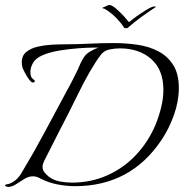

<svg xmlns="http://www.w3.org/2000/svg" viewBox="-22 -719 726 758"><path d="M10 19Q8 19 3 17.5Q-2 16 -2 13Q-2 12 -1 11Q0 10 0 10Q7 8 6.5 8Q6 8 6 8.5Q6 9 13 7Q30 1 42.5 -10.5Q55 -22 64 -38Q111 -116 154 -196.5Q197 -277 240 -357Q252 -378 263 -400Q274 -422 285 -444Q290 -456 295.5 -468Q301 -480 308 -491Q316 -505 333.5 -515.5Q351 -526 367 -531H343Q323 -531 288.5 -528.5Q254 -526 216 -520Q178 -514 148.5 -502Q119 -490 108 -470Q98 -452 98 -435Q98 -415 107 -408Q116 -401 116 -399Q116 -397 113 -395Q110 -393 108 -393Q102 -393 93 -405Q84 -417 76.5 -431.5Q69 -446 67 -451Q64 -462 64 -473Q64 -500 82.5 -514.5Q101 -529 128 -535Q155 -541 182.5 -542.5Q210 -544 228 -544Q278 -544 328 -546.5Q378 -549 427 -549Q474 -549 519.5 -542.5Q565 -536 602 -517Q639 -498 661.5 -463Q684 -428 684 -371Q684 -319 664.5 -264.5Q645 -210 616 -167Q494 16 274 16Q240 16 204.5 9Q169 2 138 -14Q131 -18 123.5 -20.5Q116 -23 108 -23Q91 -23 74 -12.5Q57 -2 41 8.5Q25 19 10 19ZM262 2Q337 2 402 -27Q467 -56 516 -108.5Q565 -161 593 -229Q606 -261 614.5 -296Q623 -331 623 -365Q623 -443 575.5 -485.5Q528 -528 451 -528Q432 -528 411.5 -524Q391 -520 378 -505Q365 -489 353.5 -470Q342 -451 331 -433Q308 -393 287.5 -350.5Q267 -308 246 -267Q213 -204 181 -140Q174 -126 166.5 -111.5Q159 -97 152 -83Q150 -78 148 -72.5Q146 -67 146 -60Q146 -47 154 -38Q162 -29 171 -21Q190 -7 215 -2.5Q240 2 262 2ZM469 -608Q459 -625 440.5 -644.5Q422 -664 401 -678Q397 -680 393 -683Q389 -686 383 -686V-689Q386 -690 394.5 -693.5Q403 -697 404 -698Q411 -701 419.5 -696.5Q428 -692 435.5 -685.5Q443 -679 446 -676Q457 -666 467.5 -654.5Q478 -643 485 -634Q485 -631 491 -634Q497 -640 514.5 -652.5Q532 -665 551 -677Q570 -689 580 -692Q584 -694 587.5 -693.5Q591 -693 594 -692Q565 -673 536 -652Q507 -631 481 -608Z"/></svg>

Font: Italianno
Style: Regular
Weight: 400
Designer: Robert E. Leuschke
Foundry: Robert E. Leuschke
Version: Version 1.100; ttfautohint (v1.8.3)